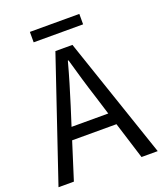

<svg xmlns="http://www.w3.org/2000/svg" viewBox="-159 -988 925 1091"><g transform="rotate(-20 304.0 -442.5)"><path d="M153 -822H452V-885H153ZM4 0H97L168 -224H436L506 0H604L355 -733H252ZM191 -297 227 -410C253 -493 277 -572 300 -658H304C328 -573 351 -493 378 -410L413 -297Z"/></g></svg>

Font: GenYoGothic2 TW R
Style: Regular
Weight: 400
Version: Version 2.100;PS 2.1;hotconv 16.6.51;makeotf.lib2.5.65220 DE